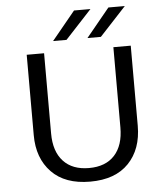

<svg xmlns="http://www.w3.org/2000/svg" viewBox="-60 -944 874 1013"><g transform="rotate(-5 377.0 -437.5)"><path d="M101 0ZM101 -254V-680H193V-255Q193 -160 241 -108Q289 -56 377 -56Q465 -56 512.5 -108Q560 -160 560 -255V-680H652V-256Q652 -132 581 -58Q510 16 377 16Q244 16 172.5 -58Q101 -132 101 -254ZM370 -891H457L317 -740H246ZM552 -891H639L499 -740H428Z"/></g></svg>

Font: Martel Sans
Style: Regular
Weight: 400
Designer: Dan Reynolds and Mathieu Réguer
Foundry: Dan Reynolds and Mathieu Réguer
Version: Version 1.002; ttfautohint (v1.1) -l 5 -r 5 -G 72 -x 0 -D la